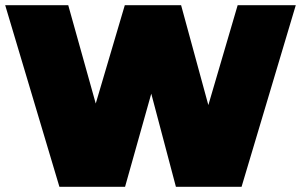

<svg xmlns="http://www.w3.org/2000/svg" viewBox="-20 -720 1160 740"><path d="M209 0H462L563 -359L658 0H911L1120 -700H896L783 -315L678 -700H461L349 -321L243 -700H0Z"/></svg>

Font: Chess Sans Black
Style: Regular
Weight: 900
Designer: Wolf Bōese
Foundry: Wolf Bōese
Version: Version 7.223;Glyphs 3.3 (3306)